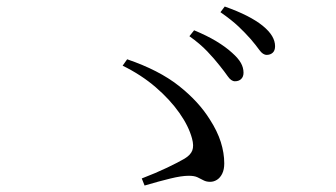

<svg xmlns="http://www.w3.org/2000/svg" viewBox="-20 -731 1040 594"><path d="M658.7 -529.1Q643.4 -548.7 621.3 -572Q599.2 -595.3 566 -619L580.5 -637.3Q620 -621 649 -603.5Q678 -586 697.9 -567.8Q717.1 -550.8 725.2 -536.3Q733.4 -521.8 733.4 -506Q733.4 -493.6 726 -486.5Q718.6 -479.4 706.5 -479.6Q695.1 -479.8 684.8 -494.7Q674.5 -509.5 658.7 -529.1ZM755.4 -610.3Q738.4 -629.6 717.8 -649.1Q697.3 -668.6 662 -693.3L675.3 -710.8Q715.2 -696.7 744.4 -681.8Q773.6 -666.8 792.6 -651.4Q812.6 -635 821.8 -619.4Q831 -603.8 831 -588Q831 -574.5 823.7 -567.9Q816.3 -561.2 805.2 -561.2Q793.2 -561.2 782.5 -576.2Q771.7 -591.3 755.4 -610.3ZM418.6 -178.9Q462.4 -195.7 496.9 -212.2Q531.5 -228.7 551.3 -240.4Q569.5 -251.4 574.9 -265.5Q580.3 -279.7 574.1 -302.5Q563.8 -340.8 534.8 -381.9Q505.9 -423 461.6 -461.2Q417.2 -499.4 359.4 -527.8L373.4 -547.6Q471.6 -514.1 533.2 -465.5Q594.7 -417 629.3 -361.2Q652.3 -325.6 663.1 -291.6Q673.8 -257.5 673.8 -225.5Q673.8 -206.8 667.6 -194Q661.4 -181.2 651.5 -174.9Q641.5 -168.5 630.2 -168.5Q618.1 -168.5 609.5 -173.2Q600.9 -177.9 591.1 -182.5Q581.3 -187.2 564.1 -187.2Q541.7 -187.2 507.1 -178.7Q472.4 -170.3 427.3 -157Z"/></svg>

Font: Noto Serif TC
Style: Regular
Weight: 200
Designer: Ryoko NISHIZUKA 西塚涼子 (kana & ideographs); Frank Grießhammer (Latin, Greek & Cyrillic); Wenlong ZHANG 张文龙 (bopomofo); San
Foundry: Adobe
Version: Version 2.001;hotconv 1.1.0;makeotfexe 2.6.0